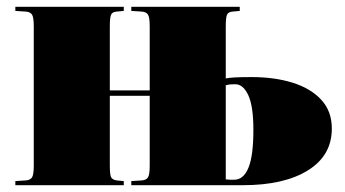

<svg xmlns="http://www.w3.org/2000/svg" viewBox="-20 -543 1013 563"><path d="M25 0V-12L56 -14Q69 -15 74 -23Q79 -31 79 -57V-466Q79 -492 74 -500Q69 -508 56 -509L25 -511V-523H343V-511L322 -509Q309 -508 305.5 -499.5Q302 -491 302 -465V-278H419V-466Q419 -492 414 -500Q409 -508 396 -509L365 -511V-523H683V-511L662 -509Q649 -508 645.5 -499.5Q642 -491 642 -465V-313Q651 -315 668.5 -316Q686 -317 718 -317Q785 -317 838 -300.5Q891 -284 922 -250.5Q953 -217 953 -166Q953 -87 883 -43.5Q813 0 693 0H365V-12L396 -14Q409 -15 414 -23Q419 -31 419 -57V-262H302V-58Q302 -32 305.5 -24Q309 -16 322 -14L343 -12V0ZM667 -16Q694 -16 708.5 -51Q723 -86 723 -162Q723 -232 708 -264Q693 -296 670 -296Q660 -296 655 -295.5Q650 -295 642 -293V-17Q649 -16 654.5 -16Q660 -16 667 -16Z"/></svg>

Font: Literata 72pt Black
Style: Regular
Weight: 900
Designer: Latin by Veronika Burian and Jose Scaglione. Greek by Irene Vlachou. Cyrillic by Vera Evstafieva.
Foundry: TypeTogether
Version: Version 3.002